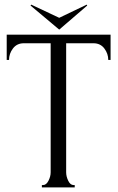

<svg xmlns="http://www.w3.org/2000/svg" viewBox="-20 -810 508 830"><path d="M298 -10H303V0H161V-10H166Q180 -10 189.5 -28.5Q199 -47 199 -65V-623H83Q53 -623 36 -600.5Q19 -578 19 -551H9V-660H458V-551H448Q448 -578 431 -600.5Q414 -623 384 -623H266V-65Q266 -47 275 -28.5Q284 -10 298 -10ZM112 -786 115 -790 236 -733 355 -790 357 -786 236 -682Z"/></svg>

Font: Forum
Style: Regular
Weight: 400
Designer: Denis Masharov
Foundry: Denis Masharov
Version: Version 1.000